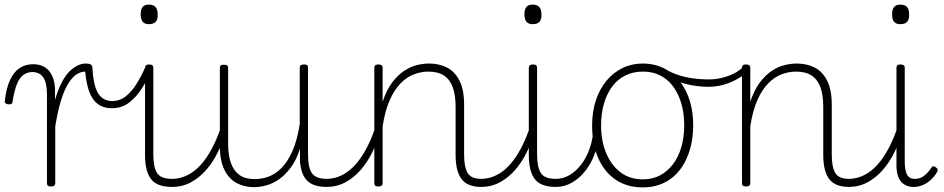

<svg xmlns="http://www.w3.org/2000/svg" viewBox="-66 -795 4101 834"><path d="M155 15Q146 15 142 11.5Q138 8 138 0V-385Q138 -435 122 -458.5Q106 -482 74 -482Q53 -482 36 -470Q19 -458 7.5 -429.5Q-4 -401 -12 -351Q-12 -346 -17 -343.5Q-22 -341 -32 -342Q-38 -343 -42.5 -347Q-47 -351 -45 -356Q-39 -412 -22.5 -447.5Q-6 -483 19.5 -499.5Q45 -516 77 -516Q97 -516 113 -510.5Q129 -505 142 -492.5Q155 -480 163 -460Q171 -440 173 -411V-361Q187 -409 203.5 -439.5Q220 -470 238 -487Q256 -504 273.5 -511.5Q291 -519 306 -519Q312 -519 315.5 -513.5Q319 -508 318.5 -501.5Q318 -495 314.5 -489.5Q311 -484 305 -484Q285 -484 266.5 -472Q248 -460 230.5 -432Q213 -404 199 -358.5Q185 -313 174 -246V0Q174 8 169.5 11.5Q165 15 155 15Z M420 -325Q383 -325 358.5 -343.5Q334 -362 321 -398.5Q308 -435 304 -486L305 -519Q320 -519 327 -515.5Q334 -512 335 -504Q337 -466 343 -437.5Q349 -409 359.5 -391Q370 -373 386 -364.5Q402 -356 421 -356Q455 -356 481.5 -377.5Q508 -399 529.5 -434.5Q551 -470 567 -508Q570 -513 577.5 -511.5Q585 -510 591.5 -505Q598 -500 595 -493Q576 -452 551.5 -413Q527 -374 495 -349.5Q463 -325 420 -325Z M682 17Q647 17 623.5 7.5Q600 -2 587.5 -20.5Q575 -39 569.5 -64.5Q564 -90 564 -123V-500Q564 -508 568.5 -511.5Q573 -515 581 -515Q591 -515 595.5 -511.5Q600 -508 600 -500V-123Q600 -70 616 -44Q632 -18 682 -18Q689 -18 692 -12.5Q695 -7 695 -0.5Q695 6 692 11.5Q689 17 682 17ZM581 -690Q562 -690 553.5 -701Q545 -712 545 -733Q545 -754 553.5 -764.5Q562 -775 581 -775Q600 -775 609.5 -764.5Q619 -754 619 -733Q620 -711 610.5 -700.5Q601 -690 581 -690Z M681 17Q672 17 667 11.5Q662 6 662 -0.5Q662 -7 667 -12.5Q672 -18 681 -18Q716 -18 748 -34Q780 -50 806 -79Q832 -108 853.5 -148Q875 -188 891 -235Q893 -244 900.5 -244.5Q908 -245 913 -239Q918 -233 915 -223Q901 -176 879.5 -132.5Q858 -89 829 -56Q800 -23 763 -3Q726 17 681 17Z M1037 18Q996 18 962.5 0.5Q929 -17 909 -57Q889 -97 889 -161V-499Q889 -507 893 -510.5Q897 -514 906 -514Q916 -514 920.5 -510.5Q925 -507 925 -499V-169Q925 -121 937 -87Q949 -53 974 -35Q999 -17 1040 -17Q1071 -17 1101 -28Q1131 -39 1157.5 -66Q1184 -93 1204.5 -139.5Q1225 -186 1236 -255V-500Q1236 -509 1240.5 -512Q1245 -515 1255 -515Q1264 -515 1268 -512Q1272 -509 1272 -500V-123Q1272 -66 1289.5 -42Q1307 -18 1354 -18Q1361 -18 1365 -12.5Q1369 -7 1369 -0.5Q1369 6 1365.5 11.5Q1362 17 1354 17Q1325 17 1304 10.5Q1283 4 1269 -9.5Q1255 -23 1247.5 -43.5Q1240 -64 1237 -91V-149Q1221 -99 1196.5 -66.5Q1172 -34 1145 -15.5Q1118 3 1089.5 10.5Q1061 18 1037 18Z M1352 17Q1343 17 1338 11.5Q1333 6 1333 -0.5Q1333 -7 1338 -12.5Q1343 -18 1352 -18Q1387 -18 1419 -34Q1451 -50 1477 -79Q1503 -108 1524.5 -148Q1546 -188 1562 -235Q1564 -244 1571.5 -244.5Q1579 -245 1584 -239Q1589 -233 1586 -223Q1572 -176 1550.5 -132.5Q1529 -89 1500 -56Q1471 -23 1434 -3Q1397 17 1352 17Z M2026 17Q1993 17 1971 7.5Q1949 -2 1936.5 -20.5Q1924 -39 1918.5 -64.5Q1913 -90 1913 -123V-331Q1913 -381 1901 -415Q1889 -449 1863 -466.5Q1837 -484 1794 -484Q1764 -484 1733 -472.5Q1702 -461 1675 -434Q1648 -407 1627.5 -361.5Q1607 -316 1596 -247V0Q1596 8 1591.5 11.5Q1587 15 1577 15Q1568 15 1564 11.5Q1560 8 1560 0V-500Q1560 -508 1564 -511.5Q1568 -515 1577 -515Q1587 -515 1591.5 -511.5Q1596 -508 1596 -500V-353Q1613 -404 1637 -436Q1661 -468 1688.5 -486.5Q1716 -505 1744 -512Q1772 -519 1798 -519Q1842 -519 1876 -501.5Q1910 -484 1930 -444.5Q1950 -405 1950 -340V-123Q1950 -70 1965 -44Q1980 -18 2026 -18Q2033 -18 2036.5 -12.5Q2040 -7 2040 -0.5Q2040 6 2036.5 11.5Q2033 17 2026 17Z M2023 17Q2014 17 2009 11.5Q2004 6 2004 -0.5Q2004 -7 2009 -12.5Q2014 -18 2023 -18Q2058 -18 2090 -34Q2122 -50 2148 -79Q2174 -108 2195.5 -148Q2217 -188 2233 -235Q2235 -244 2242.5 -244.5Q2250 -245 2255 -239Q2260 -233 2257 -223Q2243 -176 2221.5 -132.5Q2200 -89 2171 -56Q2142 -23 2105 -3Q2068 17 2023 17Z M2349 17Q2314 17 2290.5 7.5Q2267 -2 2254.5 -20.5Q2242 -39 2236.5 -64.5Q2231 -90 2231 -123V-500Q2231 -508 2235.5 -511.5Q2240 -515 2248 -515Q2258 -515 2262.5 -511.5Q2267 -508 2267 -500V-123Q2267 -70 2283 -44Q2299 -18 2349 -18Q2356 -18 2359 -12.5Q2362 -7 2362 -0.5Q2362 6 2359 11.5Q2356 17 2349 17ZM2248 -690Q2229 -690 2220.5 -701Q2212 -712 2212 -733Q2212 -754 2220.5 -764.5Q2229 -775 2248 -775Q2267 -775 2276.5 -764.5Q2286 -754 2286 -733Q2287 -711 2277.5 -700.5Q2268 -690 2248 -690Z M2348 17Q2339 17 2334 11.5Q2329 6 2329 -0.5Q2329 -7 2334 -12.5Q2339 -18 2348 -18Q2380 -18 2408 -34.5Q2436 -51 2457.5 -79Q2479 -107 2492.5 -142.5Q2506 -178 2510 -215Q2511 -225 2517.5 -227.5Q2524 -230 2530 -226.5Q2536 -223 2536 -213Q2533 -171 2518.5 -130Q2504 -89 2479 -56Q2454 -23 2420.5 -3Q2387 17 2348 17Z M2726 19Q2657 19 2607.5 -15Q2558 -49 2532 -109.5Q2506 -170 2506 -250Q2506 -310 2522.5 -359.5Q2539 -409 2568.5 -444.5Q2598 -480 2638 -499.5Q2678 -519 2726 -519Q2791 -519 2840.5 -485Q2890 -451 2917.5 -390.5Q2945 -330 2945 -250Q2945 -202 2935 -161Q2925 -120 2906.5 -86.5Q2888 -53 2861.5 -29.5Q2835 -6 2801 6.5Q2767 19 2726 19ZM2726 -16Q2769 -16 2801.5 -33.5Q2834 -51 2857.5 -82Q2881 -113 2893.5 -156Q2906 -199 2906 -250Q2906 -319 2884 -372.5Q2862 -426 2822 -455Q2782 -484 2726 -484Q2685 -484 2651 -467.5Q2617 -451 2593.5 -419.5Q2570 -388 2557.5 -345Q2545 -302 2545 -250Q2545 -182 2567.5 -129Q2590 -76 2630 -46Q2670 -16 2726 -16Z M3011 -418Q2963 -418 2914.5 -430Q2866 -442 2814 -471Q2807 -473 2806 -478Q2805 -483 2807 -488Q2809 -493 2813.5 -495Q2818 -497 2824 -494Q2867 -470 2913.5 -460Q2960 -450 3013 -450Q3040 -450 3068 -456.5Q3096 -463 3121.5 -475.5Q3147 -488 3162 -505Q3168 -511 3172.5 -510.5Q3177 -510 3180.5 -505.5Q3184 -501 3183.5 -494.5Q3183 -488 3178 -481Q3154 -460 3126 -446Q3098 -432 3069.5 -425Q3041 -418 3011 -418Z M3623 17Q3590 17 3568 7.5Q3546 -2 3533.5 -20.5Q3521 -39 3515.5 -64.5Q3510 -90 3510 -123V-331Q3510 -381 3498 -415Q3486 -449 3460 -466.5Q3434 -484 3391 -484Q3361 -484 3330 -472.5Q3299 -461 3272 -434Q3245 -407 3224.5 -361.5Q3204 -316 3193 -247V0Q3193 8 3188.5 11.5Q3184 15 3174 15Q3165 15 3161 11.5Q3157 8 3157 0V-500Q3157 -508 3161 -511.5Q3165 -515 3174 -515Q3184 -515 3188.5 -511.5Q3193 -508 3193 -500V-353Q3210 -404 3234 -436Q3258 -468 3285.5 -486.5Q3313 -505 3341 -512Q3369 -519 3395 -519Q3439 -519 3473 -501.5Q3507 -484 3527 -444.5Q3547 -405 3547 -340V-123Q3547 -70 3562 -44Q3577 -18 3623 -18Q3630 -18 3633.5 -12.5Q3637 -7 3637 -0.5Q3637 6 3633.5 11.5Q3630 17 3623 17Z M3620 17Q3611 17 3606 11.5Q3601 6 3601 -0.5Q3601 -7 3606 -12.5Q3611 -18 3620 -18Q3655 -18 3687 -34Q3719 -50 3745 -79Q3771 -108 3792.5 -148Q3814 -188 3830 -235Q3832 -244 3839.5 -244.5Q3847 -245 3852 -239Q3857 -233 3854 -223Q3840 -176 3818.5 -132.5Q3797 -89 3768 -56Q3739 -23 3702 -3Q3665 17 3620 17Z M3903 17Q3868 17 3848 -6Q3828 -29 3828 -77V-500Q3828 -508 3832 -511.5Q3836 -515 3845 -515Q3855 -515 3859.5 -511.5Q3864 -508 3864 -500V-91Q3864 -57 3873.5 -37.5Q3883 -18 3909 -18Q3921 -18 3932.5 -22.5Q3944 -27 3955.5 -37.5Q3967 -48 3979 -65Q3982 -72 3988 -72.5Q3994 -73 3999 -68Q4005 -65 4006.5 -59.5Q4008 -54 4005 -49Q3994 -29 3977.5 -14Q3961 1 3942 9Q3923 17 3903 17ZM3845 -690Q3826 -690 3817.5 -700.5Q3809 -711 3809 -733Q3809 -754 3817.5 -764.5Q3826 -775 3845 -775Q3865 -775 3874 -764.5Q3883 -754 3883 -733Q3884 -711 3874.5 -700.5Q3865 -690 3845 -690Z"/></svg>

Font: Playwrite HR Lijeva Thin
Style: Regular
Weight: 250
Designer: Veronika Burian, José Scaglione
Foundry: TypeTogether
Version: Version 1.002